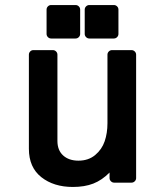

<svg xmlns="http://www.w3.org/2000/svg" viewBox="-20 -722 658 759"><path d="M268.1 17.1Q192.4 17.1 143.3 -21.7Q94.2 -60.5 94.2 -133.8V-505.9Q94.2 -513.2 99.4 -518.6Q104.5 -523.9 111.8 -523.9H189Q196.3 -523.9 201.7 -518.6Q207 -513.2 207 -505.9V-165Q207 -127.9 229.7 -107.4Q252.4 -86.9 290 -86.9Q329.6 -86.9 356.2 -109.1Q382.8 -131.3 393.8 -163.6Q404.8 -195.8 404.8 -234.9V-505.9Q404.8 -513.2 410.2 -518.6Q415.5 -523.9 422.9 -523.9H500Q507.3 -523.9 512.7 -518.6Q518.1 -513.2 518.1 -505.9V-18.1Q518.1 -10.7 512.7 -5.4Q507.3 0 500 0H431.2Q423.8 0 418.5 -5.4Q413.1 -10.7 413.1 -18.1V-40Q383.3 -9.8 348.9 3.7Q314.5 17.1 268.1 17.1ZM164.1 -587.9V-684.1Q164.1 -691.4 169.4 -696.8Q174.8 -702.1 182.1 -702.1H278.8Q286.1 -702.1 291.5 -696.8Q296.9 -691.4 296.9 -684.1V-587.9Q296.9 -580.6 291.5 -575.2Q286.1 -569.8 278.8 -569.8H182.1Q174.8 -569.8 169.4 -575.2Q164.1 -580.6 164.1 -587.9ZM314.9 -587.9V-684.1Q314.9 -691.4 320.3 -696.8Q325.7 -702.1 333 -702.1H430.2Q437.5 -702.1 442.9 -696.8Q448.2 -691.4 448.2 -684.1V-587.9Q448.2 -580.6 442.9 -575.2Q437.5 -569.8 430.2 -569.8H333Q325.7 -569.8 320.3 -575.2Q314.9 -580.6 314.9 -587.9Z"/></svg>

Font: Fragment Mono
Style: Bold
Weight: 700
Designer: Wei Huang based on Nimbus Sans by URW Studio, based on Helvetica by Max Miedinger.
Foundry: Wei Huang
Version: Version 1.011